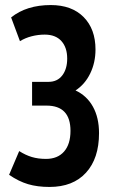

<svg xmlns="http://www.w3.org/2000/svg" viewBox="-20 -730 454 760"><path d="M16 -38 56 -132Q81 -116 106 -108.5Q131 -101 162 -101Q208 -101 233.5 -130Q259 -159 259 -212Q259 -312 164 -312H107V-406H172Q207 -406 226.5 -431.5Q246 -457 246 -498Q246 -542 223 -567.5Q200 -593 157 -593Q131 -593 105.5 -586.5Q80 -580 59 -567L24 -661Q85 -710 181 -710Q264 -710 311 -662.5Q358 -615 358 -534Q358 -482 337 -439Q316 -396 279 -372Q324 -351 348 -307.5Q372 -264 372 -203Q372 -103 320.5 -46.5Q269 10 176 10Q128 10 91 -1Q54 -12 16 -38Z"/></svg>

Font: Georama Condensed SemiBold
Style: Regular
Weight: 600
Width: 3
Designer: Jean-Baptiste Levee
Foundry: Production Type
Version: Version 1.000